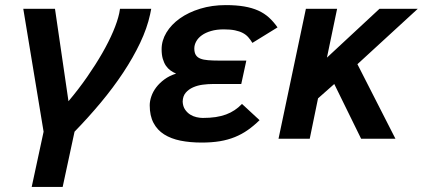

<svg xmlns="http://www.w3.org/2000/svg" viewBox="-20 -547 1667 757"><path d="M196.8 -512.2 250 -147.9Q290 -195.3 323.7 -243.9Q357.4 -292.5 383.3 -337.6Q409.2 -382.8 426.3 -423.1Q443.4 -463.4 450.2 -495.1L453.1 -512.2H576.2L571.8 -490.2Q560.1 -436 532.5 -377.9Q504.9 -319.8 465.6 -260.5Q426.3 -201.2 377.2 -142.3Q328.1 -83.5 273.9 -27.8L227.1 189.9H105L151.9 -27.8L71.8 -512.2Z M1003.4 -73.2Q980.5 -50.8 956.8 -34.2Q933.1 -17.6 906 -6.6Q878.9 4.4 846.9 9.8Q814.9 15.1 775.4 15.1Q729.5 15.1 691.9 7.6Q654.3 0 627.2 -17.1Q600.1 -34.2 585.2 -62.5Q570.3 -90.8 570.3 -131.8Q570.3 -148.4 576.7 -167Q583 -185.5 595.9 -202.6Q608.9 -219.7 628.4 -234.1Q647.9 -248.5 674.3 -256.8Q662.6 -261.7 652.1 -269.3Q641.6 -276.9 634 -288.1Q626.5 -299.3 621.8 -315.2Q617.2 -331.1 617.2 -353Q617.2 -387.2 636.2 -418.7Q655.3 -450.2 689.2 -474.4Q723.1 -498.5 769.5 -512.7Q815.9 -526.9 870.1 -526.9Q911.6 -526.9 942.9 -521.5Q974.1 -516.1 998 -505.4Q1022 -494.6 1040.3 -478Q1058.6 -461.4 1074.2 -439L975.1 -377.9Q967.8 -390.1 959 -400.1Q950.2 -410.2 937.3 -417Q924.3 -423.8 906.2 -427.5Q888.2 -431.2 862.3 -431.2Q834 -431.2 812.3 -424.8Q790.5 -418.5 775.9 -408Q761.2 -397.5 753.7 -383.8Q746.1 -370.1 746.1 -356Q746.1 -339.8 752 -330.3Q757.8 -320.8 770 -315.9Q782.2 -311 800.8 -309.6Q819.3 -308.1 844.2 -308.1H951.2L931.2 -215.8H819.3Q800.3 -215.8 779.5 -213.1Q758.8 -210.4 741.2 -202.6Q723.6 -194.8 712.2 -181.4Q700.7 -168 700.2 -146Q701.2 -127.4 709.7 -115Q718.3 -102.5 730 -95.2Q741.7 -87.9 754.9 -85Q768.1 -82 779.3 -82Q807.6 -82 830.3 -85.4Q853 -88.9 871.3 -95.7Q889.6 -102.5 905 -112.8Q920.4 -123 934.1 -137.2Z M1403.8 0 1297.9 -215.8 1233.9 -159.2 1201.2 0H1078.1L1186 -512.2H1309.1L1269 -319.8L1476.1 -512.2H1627L1389.2 -293.9L1539.1 0Z"/></svg>

Font: Clear Sans
Style: Bold Italic
Weight: 700
Italic angle: -12°
Foundry: Intel Corporation
Version: Version 1.00